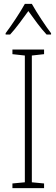

<svg xmlns="http://www.w3.org/2000/svg" viewBox="-20 -969 291 989"><path d="M144 -949H108C84 -905 37 -835 9 -798V-791H32C62 -823 99 -875 126 -912C154 -873 189 -824 220 -791H243V-798C220 -827 169 -904 144 -949ZM207 0V-24L144 -30V-683L207 -690V-714H44V-690L108 -683V-30L44 -24V0Z"/></svg>

Font: Noto Sans Bengali Condensed ExtraLight
Style: Regular
Weight: 200
Width: 3
Designer: Joana Ranito - Universal Thirst; Jelle Bosma - Monotype Design Team
Foundry: Universal Thirst ehf.
Version: Version 3.000